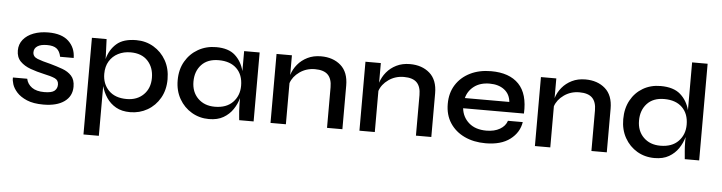

<svg xmlns="http://www.w3.org/2000/svg" viewBox="-51 -940 5191 1381"><g transform="rotate(5 2544.5 -249.0)"><path d="M40 -164H143Q151 -126 183.5 -102.5Q216 -79 273 -79Q327 -79 347 -96Q367 -113 367 -141Q367 -173 339 -185.5Q311 -198 258 -209Q208 -220 162 -236.5Q116 -253 87 -282.5Q58 -312 58 -361Q58 -406 85 -439.5Q112 -473 159 -491Q206 -509 266 -509Q363 -509 412.5 -462.5Q462 -416 463 -342H365Q357 -382 334 -400Q311 -418 265 -418Q219 -418 195 -402Q171 -386 171 -358Q171 -326 205.5 -312.5Q240 -299 299 -285Q346 -272 387.5 -257Q429 -242 454.5 -214Q480 -186 480 -136Q480 -67 425.5 -28Q371 11 274 11Q202 11 155 -9Q108 -29 82 -58Q56 -87 47 -116Q38 -145 40 -164Z M901 11Q840 11 798 -13Q756 -37 730 -76Q704 -115 692 -159V200H581V-498H687L692 -376V-354Q710 -423 759 -466Q808 -509 901 -509Q970 -509 1026.5 -475.5Q1083 -442 1116 -383.5Q1149 -325 1149 -248Q1149 -171 1115.5 -112.5Q1082 -54 1025.5 -21.5Q969 11 901 11ZM868 -81Q943 -81 989.5 -127Q1036 -173 1036 -248Q1036 -323 992 -370.5Q948 -418 868 -418Q818 -418 778 -397.5Q738 -377 715 -339Q692 -301 692 -248Q692 -175 738 -128Q784 -81 868 -81Z M1470 11Q1402 11 1345.5 -22Q1289 -55 1255.5 -113.5Q1222 -172 1222 -248Q1222 -326 1256 -384.5Q1290 -443 1348 -476Q1406 -509 1478 -509Q1567 -509 1614.5 -466Q1662 -423 1680 -354V-498H1792V0H1688Q1688 0 1686 -19Q1684 -38 1682 -65.5Q1680 -93 1680 -118V-159Q1668 -115 1642 -76.5Q1616 -38 1574 -13.5Q1532 11 1470 11ZM1504 -81Q1588 -81 1634 -128.5Q1680 -176 1680 -248Q1680 -327 1633.5 -372Q1587 -417 1504 -417Q1424 -417 1380 -370Q1336 -323 1336 -248Q1336 -173 1382.5 -127Q1429 -81 1504 -81Z M1914 -498H2025V-356Q2038 -398 2066.5 -432.5Q2095 -467 2137.5 -488Q2180 -509 2235 -509Q2322 -509 2377.5 -460.5Q2433 -412 2433 -315V0H2322V-293Q2322 -354 2292.5 -383.5Q2263 -413 2200 -413Q2137 -413 2089 -379Q2041 -345 2025 -297V0H1914Z M2556 -498H2667V-356Q2680 -398 2708.5 -432.5Q2737 -467 2779.5 -488Q2822 -509 2877 -509Q2964 -509 3019.5 -460.5Q3075 -412 3075 -315V0H2964V-293Q2964 -354 2934.5 -383.5Q2905 -413 2842 -413Q2779 -413 2731 -379Q2683 -345 2667 -297V0H2556Z M3614 -164H3721Q3709 -88 3644 -38.5Q3579 11 3467 11Q3381 11 3314.5 -20.5Q3248 -52 3210 -110Q3172 -168 3172 -248Q3172 -327 3209 -385.5Q3246 -444 3311.5 -476.5Q3377 -509 3463 -509Q3595 -509 3663 -438.5Q3731 -368 3724 -226H3285Q3292 -162 3339 -121Q3386 -80 3465 -80Q3523 -80 3562.5 -103Q3602 -126 3614 -164ZM3460 -419Q3392 -419 3348 -385.5Q3304 -352 3291 -300H3612Q3607 -356 3566 -387.5Q3525 -419 3460 -419Z M3823 -498H3934V-356Q3947 -398 3975.5 -432.5Q4004 -467 4046.5 -488Q4089 -509 4144 -509Q4231 -509 4286.5 -460.5Q4342 -412 4342 -315V0H4231V-293Q4231 -354 4201.5 -383.5Q4172 -413 4109 -413Q4046 -413 3998 -379Q3950 -345 3934 -297V0H3823Z M4687 11Q4617 11 4561 -22Q4505 -55 4472 -113.5Q4439 -172 4439 -248Q4439 -326 4471 -384.5Q4503 -443 4559 -476Q4615 -509 4687 -509Q4780 -509 4829.5 -465.5Q4879 -422 4897 -353V-698H5009V0H4905Q4903 -22 4900 -56.5Q4897 -91 4897 -118V-159Q4885 -115 4859 -76.5Q4833 -38 4791 -13.5Q4749 11 4687 11ZM4721 -81Q4805 -81 4851 -128.5Q4897 -176 4897 -248Q4897 -327 4850.5 -372.5Q4804 -418 4721 -418Q4641 -418 4597 -370.5Q4553 -323 4553 -248Q4553 -173 4599.5 -127Q4646 -81 4721 -81Z"/></g></svg>

Font: Syne SemiBold
Style: Regular
Weight: 600
Designer: Lucas Descroix
Foundry: Bonjour Monde
Version: Version 2.200; ttfautohint (v1.8.4)